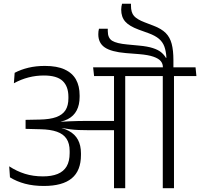

<svg xmlns="http://www.w3.org/2000/svg" viewBox="-20 -982 1045 1002"><path d="M493 -803Q493 -757.5 526.8 -734.5Q560.5 -711.5 636.5 -705L706.5 -699.5Q754 -695.5 781 -686Q808 -676.5 819 -663Q830 -649.5 830 -632V-621.5H885V-668Q885 -719 876 -753.2Q867 -787.5 844.8 -809.8Q822.5 -832 782 -847.5L735 -865.5Q695.5 -880.5 679.5 -898.5Q663.5 -916.5 663.5 -952.5V-962.5H617Q615 -955.5 613.8 -948Q612.5 -940.5 612.5 -932Q612.5 -893.5 633.5 -869.5Q654.5 -845.5 703.5 -827.5L756 -808.5Q790 -796 809.5 -779.5Q829 -763 837.8 -739Q846.5 -715 848.5 -681L846 -680Q836 -697 820.2 -709.8Q804.5 -722.5 777.2 -731.2Q750 -740 706.5 -744L643.5 -750Q589 -755 565.8 -769Q542.5 -783 542.5 -819.5V-832H496.5Q494.5 -825.5 493.8 -818Q493 -810.5 493 -803ZM888 0V-600.5H829.5V0ZM1005 -585 1000.5 -630.5H712L717.5 -585ZM750.5 -585 746 -630.5H466L471 -585ZM575 0H633.5V-601.5H575ZM28 -114 32 -56.5Q66.5 -35 110.5 -23.2Q154.5 -11.5 209 -11.5Q306 -11.5 354.2 -51.2Q402.5 -91 402.5 -173V-182Q402.5 -223 387 -252.2Q371.5 -281.5 339 -299Q306.5 -316.5 255 -322.5L254.5 -341.5Q302.5 -344 333.8 -360.2Q365 -376.5 380.2 -405.8Q395.5 -435 395.5 -476.5V-484.5Q395.5 -533 376.5 -567Q357.5 -601 317.5 -619.5Q277.5 -638 214.5 -638Q167.5 -638 128 -628.5Q88.5 -619 56.5 -602L52.5 -547.5Q90 -568 129 -578Q168 -588 209 -588Q277 -588 307 -559.5Q337 -531 337 -476.5V-469Q337 -431 321.8 -407Q306.5 -383 273.8 -371Q241 -359 187.5 -358L113.5 -356.5V-309.5L191 -307.5Q243.5 -306.5 277.2 -294.5Q311 -282.5 327.2 -257.8Q343.5 -233 343.5 -194V-183Q343.5 -140.5 327.8 -113.8Q312 -87 280.8 -74.2Q249.5 -61.5 204 -61.5Q153 -61.5 110 -75Q67 -88.5 28 -114ZM249.5 -346.5V-316.5L301.5 -307L302.5 -314Q325.5 -310 346.5 -307.2Q367.5 -304.5 390.8 -303.5Q414 -302.5 443.5 -302.5H597.5V-351H442.5Q412.5 -351 389 -350.5Q365.5 -350 343.5 -349Q321.5 -348 297 -346.5L296.5 -351.5Z"/></svg>

Font: Anek Devanagari Medium Light
Style: Regular
Weight: 300
Version: Version 1.003